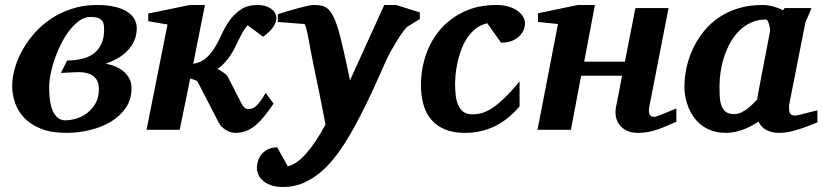

<svg xmlns="http://www.w3.org/2000/svg" viewBox="-20 -520 3297 769"><path d="M397 -401.9Q397 -411.1 395.8 -420.2Q394.5 -429.2 389.2 -436.3Q383.8 -443.4 372.8 -447.8Q361.8 -452.1 341.8 -452.1Q320.3 -452.1 300 -438.5Q279.8 -424.8 261.2 -401.9Q242.7 -378.9 227.3 -349.4Q211.9 -319.8 200.7 -288.6Q189.5 -257.3 183.1 -226.1Q176.8 -194.8 176.8 -168.9Q176.8 -140.1 180.4 -116.2Q184.1 -92.3 191.9 -75Q199.7 -57.6 211.9 -47.9Q224.1 -38.1 241.2 -38.1Q262.2 -38.1 285.9 -45.2Q309.6 -52.2 329.6 -67.6Q349.6 -83 362.8 -106.4Q376 -129.9 376 -163.1Q376 -198.2 354.7 -214.6Q333.5 -231 296.9 -231Q292.5 -231 284.4 -230.7Q276.4 -230.5 266.6 -230Q256.8 -229.5 245.6 -229Q234.4 -228.5 224.1 -228L249 -277.8Q278.8 -277.8 305.7 -283.7Q332.5 -289.6 352.8 -303.7Q373 -317.9 385 -341.8Q397 -365.7 397 -401.9ZM527.8 -407.2Q527.8 -379.4 517.6 -356.7Q507.3 -334 490.2 -316.4Q473.1 -298.8 450.7 -286.1Q428.2 -273.4 403.8 -265.1Q426.3 -260.7 445.3 -252.2Q464.4 -243.7 478 -231.2Q491.7 -218.8 499.3 -202.6Q506.8 -186.5 506.8 -167Q506.8 -121.6 483.6 -87.9Q460.4 -54.2 423.1 -32Q385.7 -9.8 339.1 1.2Q292.5 12.2 246.1 12.2Q185.1 12.2 143.6 -4.6Q102.1 -21.5 76.7 -48.3Q51.3 -75.2 40 -108.9Q28.8 -142.6 28.8 -175.8Q28.8 -208.5 39.1 -245.4Q49.3 -282.2 69.1 -318.1Q88.9 -354 117.9 -387Q147 -419.9 184.8 -445.1Q222.7 -470.2 268.6 -485.1Q314.5 -500 368.2 -500Q412.1 -500 442.4 -492.2Q472.7 -484.4 491.7 -471.4Q510.7 -458.5 519.3 -441.9Q527.8 -425.3 527.8 -407.2Z M1086.9 -448.2Q1086.9 -431.2 1074.2 -411.9Q1061.5 -392.6 1033.7 -373L971.7 -418.9Q961.4 -407.2 952.6 -391.8Q943.8 -376.5 935.8 -360.1Q927.7 -343.8 919.7 -327.6Q911.6 -311.5 902.8 -297.9Q891.6 -281.2 878.2 -267.1Q864.7 -252.9 850.6 -244.1Q863.3 -237.8 875.7 -229Q888.2 -220.2 892.6 -211.9L949.7 -101.1Q953.6 -93.3 960.2 -88.1Q966.8 -83 973.6 -83Q982.4 -83 990.5 -85.9Q998.5 -88.9 1006.6 -96.2Q1014.6 -103.5 1023.7 -116Q1032.7 -128.4 1043.9 -147.9L1075.7 -105Q1055.2 -74.7 1037.1 -52.7Q1019 -30.8 1001.2 -16.4Q983.4 -2 964.4 5.1Q945.3 12.2 922.9 12.2Q914.1 12.2 904.1 9.3Q894 6.3 884.8 0.7Q875.5 -4.9 867.9 -12.5Q860.4 -20 856 -28.8L772 -191.9Q770.5 -194.8 766.8 -196.8Q763.2 -198.7 758.8 -200.4Q754.4 -202.1 749.8 -203.1Q745.1 -204.1 741.7 -205.1L699.7 0H566.9L650.9 -421.9L573.7 -435.1V-465.8L740.7 -500H800.8L753.9 -264.2Q786.1 -269.5 808.8 -290.5Q831.5 -311.5 848.6 -344.2Q857.4 -359.4 864.7 -375.7Q872.1 -392.1 880.9 -408.4Q889.6 -424.8 901.6 -440.9Q913.6 -457 931.6 -472.2Q939.5 -478.5 947.5 -483.6Q955.6 -488.8 965.1 -492.4Q974.6 -496.1 986.3 -498Q998 -500 1013.7 -500Q1028.8 -500 1042 -496.1Q1055.2 -492.2 1065.2 -485.4Q1075.2 -478.5 1081.1 -469Q1086.9 -459.5 1086.9 -448.2Z M1609.9 -412.1Q1604 -406.2 1592.8 -390.9Q1581.5 -375.5 1569.6 -356.2Q1557.6 -336.9 1546.1 -316.4Q1534.7 -295.9 1527.8 -280.8Q1517.1 -256.8 1502.2 -222.9Q1487.3 -189 1469 -149.9Q1450.7 -110.8 1429.4 -68.6Q1408.2 -26.4 1384.8 14.2Q1359.9 57.6 1331.3 96.7Q1302.7 135.7 1269.5 165Q1236.3 194.3 1197.8 211.7Q1159.2 229 1113.8 229Q1083.5 229 1063.2 221.2Q1043 213.4 1030.8 201.7Q1018.6 189.9 1013.7 176.8Q1008.8 163.6 1008.8 152.8Q1008.8 140.6 1012.7 126.5Q1016.6 112.3 1026.1 99.9Q1035.6 87.4 1051 79.1Q1066.4 70.8 1089.8 69.8L1132.8 146Q1200.7 131.3 1283.7 -21Q1282.7 -26.9 1278.8 -46.9Q1274.9 -66.9 1269.3 -95.7Q1263.7 -124.5 1256.6 -159.4Q1249.5 -194.3 1241.7 -230Q1234.4 -264.2 1228 -298.8Q1221.7 -333.5 1216.3 -361.3Q1210.9 -389.2 1206.5 -406.5Q1202.1 -423.8 1198.7 -423.8L1092.8 -432.1V-462.9Q1098.6 -464.8 1109.9 -468.5Q1121.1 -472.2 1135.3 -476.3Q1149.4 -480.5 1164.6 -484.6Q1179.7 -488.8 1193.6 -492.2Q1207.5 -495.6 1218.5 -497.8Q1229.5 -500 1234.9 -500Q1251.5 -500 1265.4 -497.8Q1279.3 -495.6 1291.3 -486.1Q1303.2 -476.6 1313.7 -456.8Q1324.2 -437 1335 -401.9Q1339.8 -384.8 1345.7 -361.6Q1351.6 -338.4 1357.4 -311.8Q1363.3 -285.2 1369.6 -256.3Q1376 -227.5 1381.8 -198.2L1519 -500H1566.9L1661.6 -470.2V-443.8Z M2083 -425.8Q2083 -417 2078.6 -403.8Q2074.2 -390.6 2063.2 -378.4Q2052.2 -366.2 2033.7 -357.7Q2015.1 -349.1 1986.8 -349.1L1931.6 -426.8Q1903.3 -420.4 1882.8 -403.3Q1862.3 -386.2 1848.1 -363.3Q1834 -340.3 1825 -314Q1815.9 -287.6 1811 -263.2Q1806.2 -238.8 1804.4 -219Q1802.7 -199.2 1802.7 -189Q1802.7 -166 1804.7 -143.3Q1806.6 -120.6 1813.7 -102.5Q1820.8 -84.5 1834.7 -73.2Q1848.6 -62 1873 -62Q1891.6 -62 1910.6 -67.4Q1929.7 -72.8 1951.9 -87.4Q1974.1 -102.1 2000.7 -127.7Q2027.3 -153.3 2061 -193.8V-94.2Q2040.5 -69.8 2017.1 -50.3Q1993.7 -30.8 1966.6 -16.8Q1939.5 -2.9 1908.4 4.6Q1877.4 12.2 1841.8 12.2Q1795.9 12.2 1762.7 -1.5Q1729.5 -15.1 1708 -40Q1686.5 -64.9 1676.3 -100.1Q1666 -135.3 1666 -178.2Q1666 -243.2 1686.3 -301.5Q1706.5 -359.9 1745.4 -404.1Q1784.2 -448.2 1840.1 -474.1Q1896 -500 1967.8 -500Q1997.6 -500 2019.3 -492.9Q2041 -485.8 2055.2 -474.9Q2069.3 -463.9 2076.2 -450.9Q2083 -438 2083 -425.8Z M2689 -32.2Q2668.9 -23.9 2650.6 -15.9Q2632.3 -7.8 2614 -1.5Q2595.7 4.9 2576.7 8.5Q2557.6 12.2 2535.6 12.2Q2508.8 12.2 2490.2 3.2Q2471.7 -5.9 2460.9 -20.3Q2450.2 -34.7 2446.8 -52.7Q2443.4 -70.8 2446.8 -88.9L2471.7 -216.8H2307.6L2266.6 0H2132.8L2214.8 -423.8L2134.8 -432.1V-466.8L2293.9 -500H2362.8L2319.8 -272.9H2482.9L2524.9 -487.8H2657.7L2581.5 -97.2Q2579.6 -88.4 2579.1 -80.1Q2578.6 -71.8 2580.3 -65.4Q2582 -59.1 2586.9 -55.4Q2591.8 -51.8 2600.6 -51.8Q2605 -51.8 2617.7 -56.6Q2630.4 -61.5 2644.8 -67.4Q2659.2 -73.2 2671.9 -78.6Q2684.6 -84 2689 -85Z M3064 -394Q3064.5 -396 3063.7 -403.8Q3063 -411.6 3060.8 -420.2Q3058.6 -428.7 3055.4 -435.3Q3052.2 -441.9 3047.9 -441.9Q3015.6 -441.9 2989.5 -430.2Q2963.4 -418.5 2942.6 -398.4Q2921.9 -378.4 2906.7 -352.1Q2891.6 -325.7 2881.6 -296.1Q2871.6 -266.6 2866.7 -235.8Q2861.8 -205.1 2861.8 -176.8Q2861.8 -156.7 2862.5 -136.7Q2863.3 -116.7 2868.4 -100.1Q2873.5 -83.5 2885.5 -73.2Q2897.5 -63 2919.9 -63Q2936 -63 2950.4 -70.3Q2964.8 -77.6 2976.8 -87.2Q2988.8 -96.7 2997.8 -106.4Q3006.8 -116.2 3012.2 -121.1Q3015.6 -141.1 3017.8 -152.1Q3020 -163.1 3021.7 -173.1Q3023.4 -183.1 3025.9 -195.8Q3028.3 -208.5 3033 -232.2Q3037.6 -255.9 3044.9 -294.2Q3052.2 -332.5 3064 -394ZM3253.9 -29.8Q3236.8 -22.9 3218 -15.6Q3199.2 -8.3 3179.7 -2.2Q3160.2 3.9 3140.6 8.1Q3121.1 12.2 3102.1 12.2Q3070.3 12.2 3049.1 0.5Q3027.8 -11.2 3018.1 -33.2Q3004.9 -24.4 2989.7 -16.1Q2974.6 -7.8 2958 -1.7Q2941.4 4.4 2923.8 8.3Q2906.2 12.2 2888.2 12.2Q2857.4 12.2 2833 3.9Q2808.6 -4.4 2790 -18.6Q2771.5 -32.7 2758.5 -51.3Q2745.6 -69.8 2737.3 -90.1Q2729 -110.4 2725.1 -131.3Q2721.2 -152.3 2721.2 -170.9Q2721.2 -208 2729.2 -246.8Q2737.3 -285.6 2754.2 -322.3Q2771 -358.9 2796.4 -391.4Q2821.8 -423.8 2856.4 -448Q2891.1 -472.2 2935.3 -486.1Q2979.5 -500 3033.2 -500Q3055.2 -500 3076.9 -494.1Q3098.6 -488.3 3115.7 -479L3123 -487.8H3230Q3227.5 -480.5 3223.6 -471.2Q3219.7 -461.9 3215.8 -453.1Q3211.9 -444.3 3208.7 -437.3Q3205.6 -430.2 3205.1 -426.8L3140.1 -97.2Q3140.1 -85.9 3140.9 -78.1Q3141.6 -70.3 3144.5 -65.7Q3147.5 -61 3152.8 -59.1Q3158.2 -57.1 3167 -57.1Q3168.9 -57.1 3181.4 -60.1Q3193.8 -63 3208.7 -66.9Q3223.6 -70.8 3236.8 -74Q3250 -77.1 3253.9 -78.1Z"/></svg>

Font: Charis SIL
Style: Bold Italic
Weight: 700
Italic angle: -11°
Foundry: SIL International
Version: Version 4.112